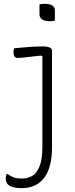

<svg xmlns="http://www.w3.org/2000/svg" viewBox="-20 -777 390 997"><path d="M200 -536Q215 -536 226 -534Q237 -532 243.5 -527Q250 -522 250 -513Q250 -458 250 -407.5Q250 -357 250 -309Q250 -261 250 -212.5Q250 -164 250 -114Q250 -64 250 -8Q250 39 240.5 77.5Q231 116 211.5 143.5Q192 171 162 185.5Q132 200 90 200Q76 200 63 198Q50 196 39 192Q28 188 21 181Q15 175 12.5 167Q10 159 10 150Q10 142 11 136.5Q12 131 14 127H19Q32 135 42.5 140.5Q53 146 65.5 148Q78 150 95 150Q114 150 130.5 144Q147 138 160 128Q176 109 184.5 88.5Q193 68 196.5 42.5Q200 17 200 -16Q200 -81 200 -138.5Q200 -196 200 -250.5Q200 -305 200 -362.5Q200 -420 200 -485L194 -488Q175 -487 157.5 -484.5Q140 -482 124 -480.5Q108 -479 95 -477.5Q82 -476 73 -476Q62 -476 56 -483Q50 -490 50 -506Q50 -512 51 -517Q52 -522 53 -526Q70 -528 87.5 -529.5Q105 -531 124 -532.5Q143 -534 162 -535Q181 -536 200 -536ZM185 -754Q188 -755 191.5 -755.5Q195 -756 198.5 -756.5Q202 -757 206.5 -757Q211 -757 215 -757Q239 -757 252 -748Q265 -739 265 -722V-670Q262 -669 258.5 -668.5Q255 -668 251.5 -667.5Q248 -667 244 -667Q240 -667 235 -667Q212 -667 198.5 -676.5Q185 -686 185 -702Z"/></svg>

Font: Recursive Casual Light
Style: Regular
Weight: 300
Version: Version 1.047